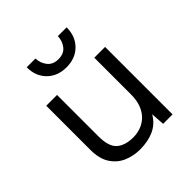

<svg xmlns="http://www.w3.org/2000/svg" viewBox="-194 -855 1006 1006"><g transform="rotate(-45 308.5 -352.5)"><path d="M274 10Q226 10 183.5 -8Q141 -26 114.5 -66.5Q88 -107 88 -172V-500H168V-193Q168 -117 201 -88.5Q234 -60 294 -60Q322 -60 349 -69.5Q376 -79 397.5 -99.5Q419 -120 431.5 -152Q444 -184 444 -228V-500H524V0H454L449 -76Q423 -31 378.5 -10.5Q334 10 274 10ZM454 -715Q454 -649 413 -608Q372 -567 306 -567Q240 -567 199 -608Q158 -649 158 -715H223Q224 -680 245 -653.5Q266 -627 306 -627Q347 -627 367.5 -653.5Q388 -680 389 -715Z"/></g></svg>

Font: Work Sans
Style: Regular
Weight: 400
Designer: Wei Huang
Foundry: Wei Huang
Version: Version 2.006; ttfautohint (v1.8.1.43-b0c9)